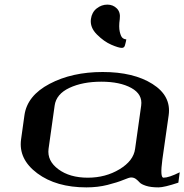

<svg xmlns="http://www.w3.org/2000/svg" viewBox="-20 -812 799 832"><path d="M565.4 -167 591.8 -354.5Q598.6 -403.3 549.3 -430.7Q500 -458 418.9 -458Q337.9 -458 280.8 -431.2Q223.6 -404.3 216.8 -354.5L190.4 -167Q183.6 -115.2 232.9 -78.6Q282.2 -42 360.4 -42Q437.5 -42 498 -78.6Q558.6 -115.2 565.4 -167ZM683.6 -121.1Q672.9 -42 688.5 -42Q711.9 -42 758.8 -65.4L752.9 -20.5Q691.4 0 667 0Q633.8 0 612.8 -6.8Q591.8 -13.7 585 -21.5Q578.1 -29.3 569.3 -36.1Q560.5 -43 547.9 -43Q540 -43 514.2 -32.2Q488.3 -21.5 445.8 -10.7Q403.3 0 354.5 0Q223.6 0 141.6 -61Q59.6 -122.1 71.3 -208L85.9 -312.5Q97.7 -397.5 194.8 -448.7Q292 -500 424.8 -500Q558.6 -500 640.6 -448.2Q722.7 -396.5 710.9 -312.5ZM499 -729.5Q494.1 -695.3 499 -674.3Q503.9 -653.3 511.2 -647.5Q518.6 -641.6 527.3 -641.6Q527.3 -639.6 525.9 -633.3Q524.4 -627 523.4 -623Q522.5 -619.1 521 -614.3Q519.5 -609.4 516.1 -606.9Q512.7 -604.5 507.8 -604.5Q494.1 -604.5 462.4 -618.2Q430.7 -631.8 399.9 -662.6Q369.1 -693.4 374 -729.5Q377.9 -758.8 398.9 -775.4Q419.9 -792 445.3 -792Q469.7 -792 486.3 -775.4Q502.9 -758.8 499 -729.5Z"/></svg>

Font: okolaks
Style: BoldItalic
Weight: 600
Width: 8
Italic angle: -8°
Version: Version 000.6.0